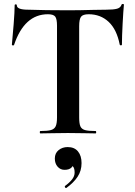

<svg xmlns="http://www.w3.org/2000/svg" viewBox="-20 -674 683 970"><path d="M51 -447Q50 -444 45 -444.5Q40 -445 40 -448Q44 -488 49 -551.5Q54 -615 54 -647Q54 -652 59.5 -652Q65 -652 65 -647Q65 -625 122 -625Q208 -622 323 -622Q382 -622 448 -624L516 -625Q554 -625 571.5 -630Q589 -635 594 -650Q595 -654 600.5 -654Q606 -654 606 -650Q603 -620 599.5 -554Q596 -488 596 -448Q596 -445 591 -445Q586 -445 585 -448Q570 -525 529 -563.5Q488 -602 428 -602Q399 -602 389.5 -589.5Q380 -577 380 -542V-81Q380 -50 386 -36Q392 -22 409 -17Q426 -12 463 -12Q466 -12 466 -6Q466 0 463 0Q427 0 406 -1L323 -2L242 -1Q221 0 184 0Q181 0 181 -6Q181 -12 184 -12Q220 -12 237.5 -17Q255 -22 261.5 -36.5Q268 -51 268 -81V-544Q268 -578 259 -590Q250 -602 222 -602Q103 -602 51 -447ZM314 276Q310 276 308 271.5Q306 267 309 265Q331 249 344 232.5Q357 216 357 198Q357 176 348.5 167Q340 158 325 156L352 137Q354 184 306 184Q285 184 271 168Q257 152 257 127Q257 100 276 84.5Q295 69 322 69Q356 69 374 91Q392 113 392 150Q392 189 372 219Q352 249 316 275Z"/></svg>

Font: Cormorant Infant
Style: Bold
Weight: 700
Designer: Christian Thalmann (Catharsis Fonts)
Foundry: Catharsis Fonts
Version: Version 4.000